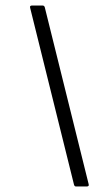

<svg xmlns="http://www.w3.org/2000/svg" viewBox="-20 -675 385 695"><path d="M255 0Q250 0 248 -6L89 -647Q87 -655 96 -655H134Q140 -655 142 -649L301 -8Q303 0 294 0Z"/></svg>

Font: Sofia Sans Light
Style: Italic
Weight: 300
Italic angle: -9°
Version: Version 4.100-B